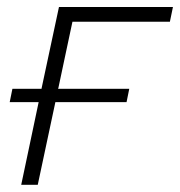

<svg xmlns="http://www.w3.org/2000/svg" viewBox="-20 -514 501 534"><path d="M39 0Q50.5 -56 61.8 -108Q73 -160 85.5 -220.5L87.5 -230H7L14.5 -267H95.5L96 -270Q109.5 -333 120.8 -386Q132 -439 144 -494.5H461L452.5 -453.5H181.5Q172 -409 162.8 -365.8Q153.5 -322.5 142.5 -270L141.5 -267H339.5L332 -230H134L132 -220.5Q119 -160 108 -108Q97 -56 85 0Z"/></svg>

Font: Commissioner ExtraLight
Style: Italic
Weight: 200
Italic angle: -12°
Designer: Kostas Bartsokas
Foundry: Kostas Bartsokas
Version: Version 1.000; ttfautohint (v1.8.3)